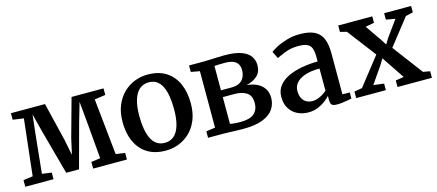

<svg xmlns="http://www.w3.org/2000/svg" viewBox="-46 -986 3221 1416"><g transform="rotate(-15 1564.5 -277.5)"><path d="M16 0V-50.5L88.5 -60.5L136.5 -490L54 -501.5V-551.5H314L385 -259L409 -138.5L436 -259L517 -551.5H761V-501.5L677.5 -489.5L722 -60.5L792 -50.5V0H534V-50.5L604 -60.5L579 -347.5L564.5 -501L520.5 -349L432 -21.5H334L244.5 -350.5L205.5 -501L188.5 -349.5L159 -60.5L231.5 -50.5V0Z M832.5 -275.5Q832.5 -347 854.8 -401Q877 -455 914.8 -491.8Q952.5 -528.5 1000.2 -547.2Q1048 -566 1099.5 -566Q1185.5 -566 1242 -529Q1298.5 -492 1326.5 -427.5Q1354.5 -363 1354.5 -279.5Q1354.5 -207.5 1332.5 -153Q1310.5 -98.5 1272.5 -62Q1234.5 -25.5 1186.8 -7.2Q1139 11 1087.5 11Q1023 11 975.2 -10Q927.5 -31 895.8 -69.5Q864 -108 848.2 -160.5Q832.5 -213 832.5 -275.5ZM1095 -46.5Q1136.5 -46.5 1165.2 -71Q1194 -95.5 1209 -145.2Q1224 -195 1224 -270Q1224 -322.5 1217 -366.2Q1210 -410 1194.8 -442Q1179.5 -474 1154.8 -491.2Q1130 -508.5 1094.5 -508.5Q1052.5 -508.5 1023.2 -484Q994 -459.5 978.5 -410Q963 -360.5 963 -285Q963 -232 970.5 -188.2Q978 -144.5 993.5 -112.8Q1009 -81 1034 -63.8Q1059 -46.5 1095 -46.5Z M1680 4Q1655.5 4 1625.5 3Q1595.5 2 1567.8 1Q1540 0 1522 0H1411.5V-49.5L1480.5 -59V-490L1414 -502V-551.5H1529Q1546.5 -551.5 1573.2 -552.8Q1600 -554 1629.5 -555.2Q1659 -556.5 1684 -556.5Q1766.5 -556.5 1814 -538.8Q1861.5 -521 1881.8 -491Q1902 -461 1902 -423.5Q1902 -372 1870.2 -342.8Q1838.5 -313.5 1786.5 -302Q1833 -297.5 1866.8 -280.5Q1900.5 -263.5 1919 -234.5Q1937.5 -205.5 1937.5 -164.5Q1937.5 -117.5 1912.2 -79.5Q1887 -41.5 1830.5 -18.8Q1774 4 1680 4ZM1670 -50.5Q1746.5 -50.5 1778.5 -79.5Q1810.5 -108.5 1810.5 -158Q1810.5 -215.5 1775.5 -238.5Q1740.5 -261.5 1685 -261.5H1594V-57.5Q1601.5 -55.5 1613.5 -54Q1625.5 -52.5 1640.2 -51.5Q1655 -50.5 1670 -50.5ZM1594 -313.5H1674.5Q1714.5 -313.5 1738.2 -328Q1762 -342.5 1772.5 -366.2Q1783 -390 1783 -417.5Q1783 -442.5 1773 -461.5Q1763 -480.5 1739.2 -491.2Q1715.5 -502 1672.5 -502Q1652 -502 1632 -501.5Q1612 -501 1594 -499.5Z M2176.5 11Q2132 11 2094.5 -7Q2057 -25 2034 -60.8Q2011 -96.5 2011 -150.5Q2011 -199.5 2037.8 -234.2Q2064.5 -269 2110.5 -290.8Q2156.5 -312.5 2215 -323.2Q2273.5 -334 2337.5 -334.5V-368Q2337.5 -410 2328.5 -434.8Q2319.5 -459.5 2296 -470.5Q2272.5 -481.5 2229 -481.5Q2172 -481.5 2128.8 -464.2Q2085.5 -447 2061 -434.5L2034.5 -489Q2046 -499 2079 -516.8Q2112 -534.5 2159.5 -549Q2207 -563.5 2260 -563.5Q2331.5 -563.5 2373.2 -542.8Q2415 -522 2433.2 -478.5Q2451.5 -435 2451.5 -366.5V-53L2507.5 -52.5V-6Q2496.5 -3.5 2477.2 0Q2458 3.5 2436.5 6.2Q2415 9 2397 9Q2368 9 2356.5 0.2Q2345 -8.5 2345 -38.5V-69.5Q2332.5 -55.5 2308.8 -36.8Q2285 -18 2251.5 -3.5Q2218 11 2176.5 11ZM2228 -62Q2253.5 -62 2284 -76.2Q2314.5 -90.5 2337.5 -111.5V-280.5Q2269 -280.5 2224.5 -264.8Q2180 -249 2158.5 -222.8Q2137 -196.5 2137 -163.5Q2137 -128.5 2149 -106Q2161 -83.5 2181.5 -72.8Q2202 -62 2228 -62Z M2602.5 -60 2769 -272 2603 -490 2553 -502.5V-551.5H2813V-502.5L2746 -490L2830.5 -368.5L2858.5 -324.5L2885 -368L2973.5 -490L2903.5 -502.5V-551.5H3109.5V-502.5L3053.5 -490L2895.5 -289L3068 -59.5L3120.5 -50V0H2858V-50L2921 -60L2836 -187L2805 -233.5L2778 -188.5L2689 -60L2769 -50V0H2542.5V-50Z"/></g></svg>

Font: Merriweather 28pt SemiBold
Style: Regular
Weight: 600
Version: Version 2.100